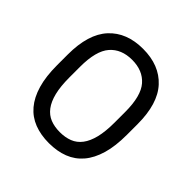

<svg xmlns="http://www.w3.org/2000/svg" viewBox="-184 -864 1028 1028"><g transform="rotate(45 330.0 -350.0)"><path d="M330 7Q268 7 219 -12Q170 -31 136 -71Q102 -111 84 -172.5Q66 -234 66 -320V-400Q66 -555 136 -631Q206 -707 330 -707Q454 -707 524 -631Q594 -555 594 -400V-320Q594 -234 576 -172.5Q558 -111 524 -71Q490 -31 441 -12Q392 7 330 7ZM330 -76Q370 -76 402 -88.5Q434 -101 456 -130Q478 -159 489.5 -205.5Q501 -252 501 -320V-400Q501 -521 456 -572.5Q411 -624 330 -624Q249 -624 204 -572.5Q159 -521 159 -400V-320Q159 -252 170.5 -205.5Q182 -159 204 -130Q226 -101 257.5 -88.5Q289 -76 330 -76Z"/></g></svg>

Font: Golos UI
Style: Regular
Weight: 400
Designer: A.Korolkova, Vitaly Kuzmin
Foundry: ParaType Ltd
Version: Version 2.000